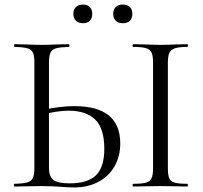

<svg xmlns="http://www.w3.org/2000/svg" viewBox="-20 -819 891 843"><path d="M244 1Q230 0 208.5 -1Q187 -2 161 -2L95 -1Q76 0 43 0Q41 0 41 -6Q41 -12 43 -12Q82 -13 99.5 -18Q117 -23 124 -37Q131 -51 131 -81V-544Q131 -574 124.5 -588Q118 -602 100.5 -607Q83 -612 45 -613Q42 -613 42 -619Q42 -625 45 -625L93 -624Q133 -622 161 -622Q190 -622 234 -624L282 -625Q285 -625 285 -619Q285 -613 282 -613Q244 -612 226 -607Q208 -602 201.5 -587.5Q195 -573 195 -542V-81Q195 -46 213 -30Q231 -14 286 -14Q367 -14 402.5 -50.5Q438 -87 438 -165Q438 -255 398 -294Q358 -333 282 -333Q231 -333 168 -316L166 -336Q243 -353 307 -353Q508 -353 508 -189Q508 -132 482.5 -88Q457 -44 411 -20Q365 4 306 4Q280 4 244 1ZM803 -12Q805 -12 805 -6Q805 0 803 0Q772 0 754 -1L684 -2L615 -1Q597 0 565 0Q562 0 562 -6Q562 -12 565 -12Q603 -12 621 -17Q639 -22 645.5 -36.5Q652 -51 652 -81V-544Q652 -574 645.5 -588Q639 -602 621 -607.5Q603 -613 565 -613Q562 -613 562 -619Q562 -625 565 -625L615 -624Q659 -622 684 -622Q711 -622 755 -624L803 -625Q805 -625 805 -619Q805 -613 803 -613Q766 -613 748 -607Q730 -601 723.5 -586.5Q717 -572 717 -542V-81Q717 -51 723 -36.5Q729 -22 747 -17Q765 -12 803 -12ZM302 -758Q302 -777 313.5 -788Q325 -799 345 -799Q364 -799 374.5 -788Q385 -777 385 -758Q385 -739 374.5 -728Q364 -717 345 -717Q325 -717 313.5 -728Q302 -739 302 -758ZM477 -758Q477 -777 488 -788Q499 -799 519 -799Q539 -799 550 -788.5Q561 -778 561 -758Q561 -738 550 -727.5Q539 -717 519 -717Q499 -717 488 -728Q477 -739 477 -758Z"/></svg>

Font: Cormorant Infant
Style: Regular
Weight: 400
Designer: Christian Thalmann (Catharsis Fonts)
Foundry: Catharsis Fonts
Version: Version 4.000